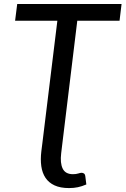

<svg xmlns="http://www.w3.org/2000/svg" viewBox="-20 -737 624 954"><path d="M584 -717 574 -634H364L290 -25.5L288 -9L284 24.5Q278 73 291.5 100.8Q305 128.5 342.5 128.5Q358 128.5 368.8 125Q379.5 121.5 385.5 121.5Q391 121.5 396.8 124.8Q402.5 128 404 139.5L409 179.5Q387 189 367 193.2Q347 197.5 323 197.5Q280 197.5 251.2 184.2Q222.5 171 206.2 146.8Q190 122.5 185.2 88.8Q180.5 55 185.5 14L190.5 -25.5L265 -634H55L65.5 -717Z"/></svg>

Font: Lato Medium
Style: Italic
Weight: 500
Italic angle: -7°
Designer: Lukasz Dziedzic
Foundry: tyPoland Lukasz Dziedzic
Version: Version 2.006; 2014-01-15